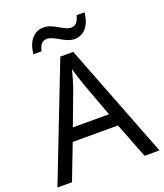

<svg xmlns="http://www.w3.org/2000/svg" viewBox="-162 -1020 964 1128"><g transform="rotate(-20 319.5 -456.5)"><path d="M135 -784H186C195 -823 209 -842 241 -842C285 -842 337 -785 393 -785C456 -785 494 -835 502 -913H452C442 -874 428 -855 397 -855C355 -855 304 -912 245 -912C182 -912 143 -863 135 -784ZM545 0H638L360 -717H279L0 0H91L176 -221H459ZM352 -517 432 -301H206L287 -517C295 -540 308 -583 318 -624C325 -599 346 -533 352 -517Z"/></g></svg>

Font: Noto Sans Caucasian Albanian
Style: Regular
Weight: 400
Designer: Monotype Design Team
Foundry: Monotype Imaging Inc.
Version: Version 2.005